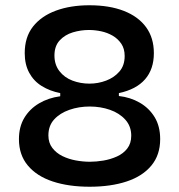

<svg xmlns="http://www.w3.org/2000/svg" viewBox="-20 -695 681 730"><path d="M321 15Q241 15 180.5 -5Q120 -25 86 -65.5Q52 -106 52 -166Q52 -213 72.5 -247Q93 -281 128.5 -302Q164 -323 209 -329V-336L321 -353L432 -337V-330Q476 -325 511.5 -304.5Q547 -284 568 -249.5Q589 -215 589 -166Q589 -106 555.5 -65.5Q522 -25 461.5 -5Q401 15 321 15ZM322 -80Q346 -80 373 -84.5Q400 -89 424.5 -100Q449 -111 464 -130.5Q479 -150 479 -179Q479 -215 456.5 -240Q434 -265 398 -277.5Q362 -290 321 -290Q280 -290 244 -277.5Q208 -265 186 -241Q164 -217 164 -180Q164 -152 179 -132.5Q194 -113 217.5 -101.5Q241 -90 268.5 -85Q296 -80 322 -80ZM320 -377Q353 -377 383.5 -388.5Q414 -400 434 -423Q454 -446 454 -482Q454 -510 441 -529Q428 -548 408 -559.5Q388 -571 364.5 -576Q341 -581 318 -581Q287 -581 257 -572Q227 -563 207 -541.5Q187 -520 187 -484Q187 -449 206 -424.5Q225 -400 255.5 -388.5Q286 -377 320 -377ZM321 -306 209 -327V-341Q169 -349 138.5 -368Q108 -387 91 -418.5Q74 -450 74 -493Q74 -554 105.5 -594Q137 -634 192.5 -654.5Q248 -675 320 -675Q396 -675 451 -653.5Q506 -632 535.5 -591.5Q565 -551 565 -493Q565 -432 531.5 -393.5Q498 -355 432 -341V-328Z"/></svg>

Font: Bricolage Grotesque 48pt Condensed ExtraBold Medium
Style: Regular
Weight: 500
Version: Version 1.000;gftools[0.9.30]